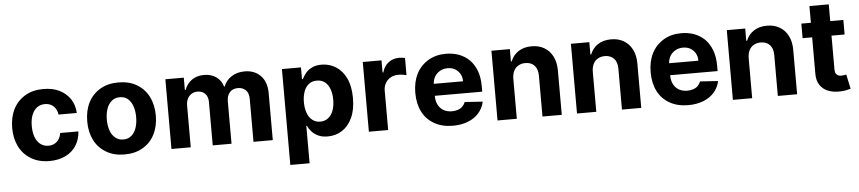

<svg xmlns="http://www.w3.org/2000/svg" viewBox="-47 -984 6696 1496"><g transform="rotate(-5 3300.5 -235.5)"><path d="M306.6 10.7Q223.6 10.7 163.1 -25.4Q102.5 -61.5 70.8 -124.5Q38.6 -188 38.6 -270.5Q38.6 -354.5 70.8 -418Q102.5 -480.5 163.6 -517.1Q223.1 -552.7 306.2 -552.7Q378.9 -552.7 431.2 -526.9Q484.4 -500.5 516.1 -453.6Q547.4 -407.2 550.3 -343.8H407.7Q401.9 -384.3 376 -409.7Q349.6 -434.6 308.6 -434.6Q274.4 -434.6 247.6 -416Q221.7 -397.5 206.5 -360.4Q191.9 -324.2 191.9 -272.9Q191.9 -220.7 206.5 -184.1Q221.2 -147 247.1 -128.4Q273.9 -108.9 308.6 -108.9Q335.4 -108.9 355.5 -119.6Q376.5 -130.9 390.1 -150.9Q403.3 -171.4 407.7 -199.7H550.3Q546.9 -138.2 516.6 -90.3Q486.3 -42.5 433.1 -16.1Q378.4 10.7 306.6 10.7Z M893.6 10.7Q810.5 10.7 751 -24.9Q689.5 -61 657.7 -123.5Q625.5 -187.5 625.5 -270.5Q625.5 -354.5 657.7 -418.5Q689 -480.5 751 -517.6Q811 -552.7 893.6 -552.7Q976.6 -552.7 1036.6 -517.6Q1097.7 -481 1129.4 -418.5Q1162.1 -354 1162.1 -270.5Q1162.1 -188 1129.4 -123.5Q1097.7 -60.5 1036.6 -24.9Q977.1 10.7 893.6 10.7ZM957.5 -128.4Q982.4 -149.4 995.6 -187Q1008.3 -225.1 1008.3 -271.5Q1008.3 -318.4 995.6 -356.4Q982.4 -393.6 957.5 -415.5Q933.1 -437 894.5 -437Q856 -437 831.1 -415.5Q804.2 -393.1 792 -356.4Q778.8 -319.3 778.8 -271.5Q778.8 -224.6 792 -187Q804.2 -149.9 831.1 -128.4Q856.4 -106.4 894.5 -106.4Q932.6 -106.4 957.5 -128.4Z M1411.6 0H1260.7V-545.4H1404.8V-449.2H1411.1Q1428.2 -497.6 1467.8 -524.9Q1507.8 -552.7 1563 -552.7Q1619.1 -552.7 1658.7 -524.9Q1698.2 -496.1 1711.4 -449.2H1716.8Q1733.4 -495.6 1777.8 -524.4Q1821.3 -552.7 1881.3 -552.7Q1958 -552.7 2005.4 -504.4Q2053.2 -455.6 2053.2 -366.7V0H1902.3V-336.9Q1902.3 -382.3 1877.9 -405.3Q1854 -427.7 1817.9 -427.7Q1775.9 -427.7 1753.4 -401.9Q1730.5 -375 1730.5 -333V0H1583.5V-340.3Q1583.5 -380.4 1561 -404.3Q1539.1 -427.7 1500.5 -427.7Q1475.1 -427.7 1455.6 -415.5Q1435.1 -403.3 1423.3 -380.4Q1411.6 -357.4 1411.6 -327.6Z M2323.2 204.6H2172.4V-545.4H2321.3V-453.6H2328.1Q2339.4 -477.1 2357.4 -499Q2375.5 -521.5 2406.7 -537.1Q2437 -552.7 2483.4 -552.7Q2542 -552.7 2593.3 -521.5Q2644 -489.7 2673.8 -428.2Q2704.1 -365.2 2704.1 -272Q2704.1 -180.7 2674.8 -118.2Q2646 -55.7 2595.7 -23.4Q2545.4 8.8 2482.9 8.8Q2438 8.8 2408.2 -5.9Q2377 -21 2357.9 -42.5Q2338.9 -63.5 2328.1 -87.4H2323.2ZM2320.3 -272.9Q2320.3 -225.1 2334 -188Q2347.2 -151.9 2373 -131.8Q2398.9 -111.3 2435.1 -111.3Q2471.2 -111.3 2497.6 -132.3Q2523.9 -153.3 2536.6 -189Q2549.8 -224.6 2549.8 -272.9Q2549.8 -319.8 2536.6 -356Q2523.4 -391.6 2498 -412.1Q2473.1 -432.1 2435.1 -432.1Q2397.5 -432.1 2373 -412.6Q2346.7 -392.6 2334 -357.4Q2320.3 -320.3 2320.3 -272.9Z M2955.6 0H2804.7V-545.4H2951.2V-450.2H2957Q2971.7 -501 3006.8 -527.3Q3041.5 -553.2 3087.9 -553.2Q3099.1 -553.2 3112.3 -551.8Q3127.4 -550.3 3135.3 -547.9V-413.6Q3124 -416.5 3106 -419.4Q3090.8 -421.9 3071.8 -421.9Q3037.6 -421.9 3012.2 -407.7Q2985.8 -393.1 2971.2 -367.7Q2955.6 -341.8 2955.6 -308.6Z M3461.9 10.7Q3377.9 10.7 3317.4 -23.9Q3254.9 -59.1 3223.6 -121.1Q3191.4 -184.1 3191.4 -270Q3191.4 -354.5 3223.6 -418Q3254.9 -480 3316.4 -517.1Q3375.5 -552.7 3455.6 -552.7Q3509.3 -552.7 3556.6 -535.6Q3603.5 -517.6 3638.2 -483.9Q3672.4 -449.2 3692.4 -397.5Q3711.9 -346.2 3711.9 -275.4V-233.9H3251.5V-327.6H3569.8Q3569.8 -361.8 3555.7 -385.7Q3540.5 -411.1 3516.6 -425.3Q3492.7 -439.5 3458 -439.5Q3424.3 -439.5 3397.5 -423.8Q3370.1 -407.2 3356 -381.8Q3341.8 -356 3340.8 -322.8V-233.9Q3340.8 -192.4 3356 -163.6Q3370.6 -134.3 3398.4 -118.2Q3426.3 -102.1 3464.4 -102.1Q3487.3 -102.1 3510.3 -109.4Q3531.7 -116.2 3546.4 -130.9Q3561 -145.5 3568.8 -165.5L3709 -156.2Q3698.2 -106 3665.5 -68.4Q3632.8 -30.8 3581.1 -10.3Q3527.8 10.7 3461.9 10.7Z M3961.9 -315.4V0H3811V-545.4H3955.1V-449.2H3961.4Q3979.5 -496.6 4022 -524.9Q4064.5 -552.7 4125.5 -552.7Q4182.6 -552.7 4224.6 -527.8Q4267.1 -502.4 4290 -457Q4313.5 -411.1 4313.5 -347.2V0H4162.6V-320.3Q4163.1 -370.1 4136.7 -398.9Q4110.8 -426.8 4065.4 -426.8Q4034.7 -426.8 4011.7 -413.6Q3987.8 -400.4 3975.6 -375.5Q3962.9 -351.1 3961.9 -315.4Z M4583.5 -315.4V0H4432.6V-545.4H4576.7V-449.2H4583Q4601.1 -496.6 4643.6 -524.9Q4686 -552.7 4747.1 -552.7Q4804.2 -552.7 4846.2 -527.8Q4888.7 -502.4 4911.6 -457Q4935.1 -411.1 4935.1 -347.2V0H4784.2V-320.3Q4784.7 -370.1 4758.3 -398.9Q4732.4 -426.8 4687 -426.8Q4656.2 -426.8 4633.3 -413.6Q4609.4 -400.4 4597.2 -375.5Q4584.5 -351.1 4583.5 -315.4Z M5302.7 10.7Q5218.8 10.7 5158.2 -23.9Q5095.7 -59.1 5064.5 -121.1Q5032.2 -184.1 5032.2 -270Q5032.2 -354.5 5064.5 -418Q5095.7 -480 5157.2 -517.1Q5216.3 -552.7 5296.4 -552.7Q5350.1 -552.7 5397.5 -535.6Q5444.3 -517.6 5479 -483.9Q5513.2 -449.2 5533.2 -397.5Q5552.7 -346.2 5552.7 -275.4V-233.9H5092.3V-327.6H5410.6Q5410.6 -361.8 5396.5 -385.7Q5381.3 -411.1 5357.4 -425.3Q5333.5 -439.5 5298.8 -439.5Q5265.1 -439.5 5238.3 -423.8Q5210.9 -407.2 5196.8 -381.8Q5182.6 -356 5181.6 -322.8V-233.9Q5181.6 -192.4 5196.8 -163.6Q5211.4 -134.3 5239.3 -118.2Q5267.1 -102.1 5305.2 -102.1Q5328.1 -102.1 5351.1 -109.4Q5372.6 -116.2 5387.2 -130.9Q5401.9 -145.5 5409.7 -165.5L5549.8 -156.2Q5539.1 -106 5506.3 -68.4Q5473.6 -30.8 5421.9 -10.3Q5368.7 10.7 5302.7 10.7Z M5802.7 -315.4V0H5651.9V-545.4H5795.9V-449.2H5802.2Q5820.3 -496.6 5862.8 -524.9Q5905.3 -552.7 5966.3 -552.7Q6023.4 -552.7 6065.4 -527.8Q6107.9 -502.4 6130.9 -457Q6154.3 -411.1 6154.3 -347.2V0H6003.4V-320.3Q6003.9 -370.1 5977.5 -398.9Q5951.7 -426.8 5906.2 -426.8Q5875.5 -426.8 5852.5 -413.6Q5828.6 -400.4 5816.4 -375.5Q5803.7 -351.1 5802.7 -315.4Z M6234.9 -545.4H6563.5V-431.6H6234.9ZM6309.6 -147.9V-676.3H6460.9V-167.5Q6460.9 -146 6467.3 -135.3Q6473.6 -124.5 6485.4 -119.1Q6495.6 -114.3 6511.7 -114.3Q6521 -114.3 6533.2 -116.7Q6537.1 -117.2 6542.2 -118.2Q6547.4 -119.1 6549.3 -119.1L6573.2 -6.8Q6568.8 -5.4 6541.5 1.5Q6521 6.3 6491.2 7.3Q6437 9.3 6396 -7.3Q6354.5 -24.4 6332 -59.1Q6309.1 -95.2 6309.6 -147.9Z"/></g></svg>

Font: My Font
Style: Bold
Weight: 500
Designer: Rasmus Andersson
Foundry: rsms
Version: Version 0.001